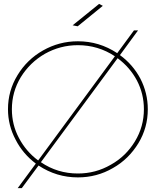

<svg xmlns="http://www.w3.org/2000/svg" viewBox="-20 -911 817 986"><path d="M701 -507C675 -556 640 -596 596 -628L689 -755H668L582 -638C520 -679 453 -699 380 -699C315 -699 256 -683 201 -652C146 -621 102 -578 70 -525C37 -471 21 -413 21 -350C21 -295 34 -243 60 -194C85 -145 120 -104 164 -71L71 55H92L178 -61C240 -20 307 0 380 0C445 0 505 -16 560 -48C615 -79 658 -122 691 -176C723 -229 739 -287 739 -350C739 -406 726 -458 701 -507ZM77 -203C53 -248 41 -297 41 -350C41 -409 56 -464 87 -515C118 -565 159 -605 211 -635C263 -664 319 -679 380 -679C449 -679 513 -660 570 -622L176 -87C134 -118 101 -157 77 -203ZM549 -65C497 -35 441 -20 380 -20C310 -20 247 -39 190 -78L584 -612C626 -581 659 -543 683 -498C707 -452 719 -403 719 -350C719 -291 704 -236 673 -185C642 -134 601 -94 549 -65ZM489 -891 353 -781 379 -776 508 -881Z"/></svg>

Font: Argentum Sans Thin
Style: Regular
Weight: 250
Designer: Julieta Ulanovsky
Foundry: Julieta Ulanovsky
Version: Version 5.001;February 15, 2019;FontCreator 11.5.0.2425 64-b